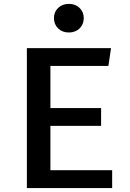

<svg xmlns="http://www.w3.org/2000/svg" viewBox="-20 -951 655 971"><path d="M528.2 -617.4H234.9V-404.6H491.3V-314.4H234.9V-90.3H547.2V0H115.9V-707.7H541.5ZM403.6 -859.5Q403.6 -828.2 382.6 -807.4Q361.5 -786.7 328.2 -786.7Q294.9 -786.7 273.8 -807.4Q252.8 -828.2 252.8 -859.5Q252.8 -890.3 273.8 -910.8Q294.9 -931.3 328.2 -931.3Q361.5 -931.3 382.6 -910.8Q403.6 -890.3 403.6 -859.5Z"/></svg>

Font: Fira Code Fixed Medium
Style: Regular
Weight: 500
Monospace: yes
Designer: Carrois Corporate, Edenspiekermann AG, Nikita Prokopov
Foundry: Carrois Corporate, Edenspiekermann AG, Nikita Prokopov
Version: Version 5.002